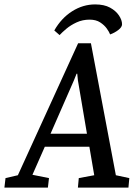

<svg xmlns="http://www.w3.org/2000/svg" viewBox="-68 -850 619 870"><path d="M363 -830Q404 -830 430.5 -815.5Q457 -801 471 -780Q485 -759 485 -740Q485 -727 468 -714Q451 -701 431 -694Q427 -705 416 -720.5Q405 -736 386 -748.5Q367 -761 338 -761Q306 -761 279 -748.5Q252 -736 232.5 -719.5Q213 -703 202 -691L178 -712Q210 -768 259 -799Q308 -830 363 -830ZM-48 0 -43 -43 13 -56 286 -654H344L457 -56L518 -43L514 0H285L289 -43L359 -56L337 -185H135L79 -58L154 -43L149 0ZM161 -244H326L285 -486L282 -516H279L267 -486Z"/></svg>

Font: Faustina Medium
Style: Italic
Weight: 500
Italic angle: -8°
Designer: Alfonso Garcia
Foundry: http://www.omnibus-type.com
Version: Version 1.200